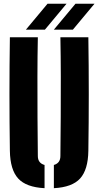

<svg xmlns="http://www.w3.org/2000/svg" viewBox="-20 -1000 527 1030"><path d="M33 -191Q28.5 -495.5 33 -800H183Q181 -699.5 180.8 -590.5Q180.5 -481.5 181.2 -372.5Q182 -263.5 183 -163Q183 -125 219 -115V9.5Q120.5 4.5 77.5 -42.5Q34.5 -89.5 33 -191ZM269 9.5V-115Q304 -125 304 -163Q305 -263.5 305.8 -372.5Q306.5 -481.5 306.2 -590.5Q306 -699.5 304 -800H454Q458.5 -495.5 454 -191Q452.5 -89.5 409.8 -42.5Q367 4.5 269 9.5ZM119 -841 235 -980H337L221 -841ZM269 -841 385 -980H487L371 -841Z"/></svg>

Font: Big Shoulders Stencil Display Black
Style: Regular
Weight: 900
Designer: Patric King
Foundry: XO Type Co
Version: Version 1.000